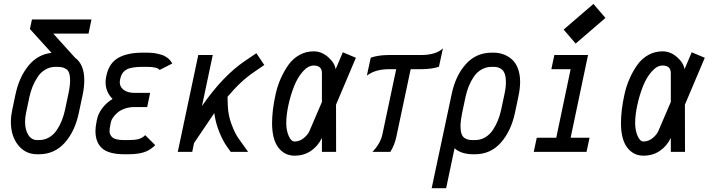

<svg xmlns="http://www.w3.org/2000/svg" viewBox="-20 -784 3658 991"><path d="M275.9 -439H267.1Q238.3 -439 214.4 -425Q190.4 -411.1 174.6 -387.2Q158.7 -363.3 148.4 -337.9Q138.2 -312.5 131.8 -283.7L114.3 -200.7Q109.4 -177.7 109.4 -155.3Q109.4 -113.8 126.2 -87.4Q143.1 -61 171.9 -61H180.7Q209.5 -61 233.2 -74.7Q256.8 -88.4 272.7 -112.1Q288.6 -135.7 298.8 -161.4Q309.1 -187 315.4 -216.3L333 -299.3Q341.8 -340.3 341.8 -369.6Q341.8 -392.6 336.7 -407.2Q331.5 -421.9 320.8 -428.2Q310.1 -434.6 300.8 -436.5Q291.5 -438.5 275.9 -439ZM145 -683.6H452.1L437 -610.4H254.9L367.2 -486.3Q415 -451.7 415 -369.6Q415 -329.6 404.3 -283.7L386.7 -200.7Q366.7 -105.5 313.7 -46.6Q260.7 12.2 180.7 12.2H171.9Q111.3 12.2 73.7 -34.9Q36.1 -82 36.1 -155.3Q36.1 -183.6 43 -216.3L60.5 -299.3Q79.6 -387.2 127.2 -445.3Q174.8 -503.4 246.1 -511.2L134.3 -634.3Z M803.7 -422.9Q793.5 -439 735.8 -439H717.3Q658.7 -439 634 -425.5Q609.4 -412.1 602.5 -384.3L599.6 -372.6Q598.1 -366.2 598.1 -359.9Q598.1 -335 618.9 -319.8Q639.6 -304.7 673.3 -304.7H754.9L739.7 -231.4H673.3Q646 -231.4 622.8 -222.9Q599.6 -214.4 585.4 -201.7Q571.3 -189 563 -176.8Q554.7 -164.6 552.7 -154.8L549.8 -141.1Q545.4 -120.1 545.4 -107.4Q545.4 -86.4 561.8 -73.7Q578.1 -61 622.1 -61H640.6Q676.3 -61 695.3 -66.2Q714.4 -71.3 729.5 -86.4L781.2 -34.7Q754.9 -8.3 722.7 2Q690.4 12.2 640.6 12.2H622.1Q542 12.2 507.3 -18.3Q472.7 -48.8 472.7 -107.9Q472.7 -128.4 478.5 -156.7L481.4 -170.4Q487.3 -198.2 508.3 -226.1Q529.3 -253.9 561 -273.4Q524.9 -309.6 524.9 -359.9Q524.9 -375.5 528.3 -389.2L531.2 -401.9Q545.4 -460 591.8 -486.1Q638.2 -512.2 717.3 -512.2H735.8Q752.9 -512.2 768.1 -510.7Q783.2 -509.3 794.7 -506.3Q806.2 -503.4 815.4 -500.7Q824.7 -498 832.3 -493.2Q839.8 -488.3 844.7 -485.1Q849.6 -481.9 854.5 -476.3Q859.4 -470.7 861.1 -468.5Q862.8 -466.3 866.2 -460.9L869.1 -456.1Z M972.2 0H897.5L1003.4 -500H1078.1L1022.5 -236.8Q1129.9 -392.1 1244.6 -469.7L1303.2 -509.3L1344.2 -448.7L1289.6 -411.1Q1220.7 -364.3 1154.3 -284.2L1155.8 -239.3Q1157.2 -190.9 1174.6 -143.8Q1191.9 -96.7 1210 -71.3L1260.7 0H1170.9L1151.4 -27.3Q1130.4 -56.6 1111.6 -103.3Q1092.8 -149.9 1085.9 -200.2L981.4 -45.4Z M1457.5 -148.4Q1457.5 -111.8 1470 -82.8Q1482.4 -53.7 1500.5 -53.7Q1525.9 -53.7 1547.4 -71Q1568.8 -88.4 1577.1 -107.4L1641.6 -257.8V-406.2Q1641.6 -445.8 1599.1 -445.8Q1570.3 -445.8 1543 -414.8Q1515.6 -383.8 1497.6 -337.9Q1479.5 -292 1468.5 -241Q1457.5 -189.9 1457.5 -148.4ZM1641.6 -72.3Q1621.1 -29.8 1584.7 -5.1Q1548.3 19.5 1500.5 19.5Q1448.2 19.5 1416.3 -22.9Q1384.3 -65.4 1384.3 -148.4Q1384.3 -180.7 1388.7 -217.8Q1393.1 -254.9 1402.6 -297.9Q1412.1 -340.8 1429.2 -379.2Q1446.3 -417.5 1469 -449.5Q1491.7 -481.4 1525.4 -500.2Q1559.1 -519 1599.1 -519Q1639.6 -519 1673.6 -489.3Q1707.5 -459.5 1712.4 -426.8L1749.5 -514.2L1816.9 -485.8L1714.4 -243.7L1714.8 0H1641.6Z M1987.3 -500H2152.3Q2229.5 -500 2266.1 -534.2L2245.6 -439.5Q2207 -426.8 2152.3 -426.8H2099.6L2024.9 -74.2Q2016.1 -34.7 1994.6 0H1902.3Q1943.4 -43 1953.6 -89.8L2024.9 -426.8H1987.3Q1916.5 -426.8 1873.5 -393.6L1893.6 -486.3Q1933.1 -500 1987.3 -500Z M2431.6 12.2H2422.9Q2360.8 12.2 2326.2 -18.6L2282.7 187.5H2208L2311.5 -299.3Q2331.5 -394.5 2384.8 -453.4Q2438 -512.2 2518.1 -512.2H2526.9Q2553.7 -512.2 2577.4 -503.9Q2601.1 -495.6 2621.1 -478.5Q2641.1 -461.4 2652.8 -431.2Q2664.6 -400.9 2664.6 -360.8Q2664.6 -328.6 2655.3 -283.7L2637.7 -200.7Q2617.2 -106 2564.5 -46.9Q2511.7 12.2 2431.6 12.2ZM2356.9 -131.8Q2356.9 -107.9 2362.5 -92.5Q2368.2 -77.1 2379.2 -70.8Q2390.1 -64.5 2399.4 -62.7Q2408.7 -61 2422.9 -61H2431.6Q2460.4 -61 2484.1 -75Q2507.8 -88.9 2523.7 -112.8Q2539.6 -136.7 2549.8 -162.1Q2560.1 -187.5 2566.4 -216.3L2584 -299.3Q2591.3 -332.5 2591.3 -360.8Q2591.3 -384.8 2585.9 -400.9Q2580.6 -417 2570.8 -425Q2561 -433.1 2550.8 -436Q2540.5 -439 2526.9 -439H2518.1Q2489.3 -439 2465.3 -425.3Q2441.4 -411.6 2425.5 -387.9Q2409.7 -364.3 2399.4 -338.6Q2389.2 -313 2382.8 -283.7L2365.2 -200.7Q2356.9 -160.2 2356.9 -131.8Z M2951.2 -559.1 2889.2 -631.3 3043 -763.7 3105 -691.4ZM3007.3 0H2734.9L2750.5 -73.2H2851.1L2925.3 -426.8H2825.7L2841.3 -500H3015.1L2925.3 -73.2H3022.9Z M3258.3 -148.4Q3258.3 -111.8 3270.8 -82.8Q3283.2 -53.7 3301.3 -53.7Q3326.7 -53.7 3348.1 -71Q3369.6 -88.4 3377.9 -107.4L3442.4 -257.8V-406.2Q3442.4 -445.8 3399.9 -445.8Q3371.1 -445.8 3343.8 -414.8Q3316.4 -383.8 3298.3 -337.9Q3280.3 -292 3269.3 -241Q3258.3 -189.9 3258.3 -148.4ZM3442.4 -72.3Q3421.9 -29.8 3385.5 -5.1Q3349.1 19.5 3301.3 19.5Q3249 19.5 3217 -22.9Q3185.1 -65.4 3185.1 -148.4Q3185.1 -180.7 3189.5 -217.8Q3193.8 -254.9 3203.4 -297.9Q3212.9 -340.8 3230 -379.2Q3247.1 -417.5 3269.8 -449.5Q3292.5 -481.4 3326.2 -500.2Q3359.9 -519 3399.9 -519Q3440.4 -519 3474.4 -489.3Q3508.3 -459.5 3513.2 -426.8L3550.3 -514.2L3617.7 -485.8L3515.1 -243.7L3515.6 0H3442.4Z"/></svg>

Font: Anka/Coder Narrow
Style: Italic
Weight: 400
Width: 3
Italic angle: -12°
Monospace: yes
Version: Version 001.100